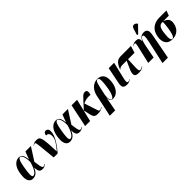

<svg xmlns="http://www.w3.org/2000/svg" viewBox="315 -2422 4245 4245"><g transform="rotate(-45 2437.5 -299.5)"><path d="M161 10Q117 10 84.5 -17Q52 -44 39 -102.5Q26 -161 39 -257Q60 -405 122.5 -476.5Q185 -548 266 -548Q299 -548 326 -533.5Q353 -519 371.5 -478Q390 -437 397 -358H400L466 -536H638L445 -234Q456 -143 465.5 -96Q475 -49 486.5 -33Q498 -17 514 -17Q527 -17 540.5 -23Q554 -29 571 -40L575 -33Q546 -11 519 -0.5Q492 10 462 10Q428 10 404 -2Q380 -14 367.5 -47.5Q355 -81 352 -143H349Q321 -70 275 -30Q229 10 161 10ZM213 -31Q227 -31 246 -41.5Q265 -52 287 -79.5Q309 -107 332.5 -158Q356 -209 379 -290Q378 -412 352.5 -472.5Q327 -533 296 -533Q275 -533 257.5 -509Q240 -485 224.5 -426.5Q209 -368 193 -264Q178 -166 176.5 -115.5Q175 -65 184.5 -48Q194 -31 213 -31Z M816 0Q801 -143 792 -237.5Q783 -332 777 -388Q771 -444 766 -471.5Q761 -499 755 -507.5Q749 -516 738 -516Q731 -516 719 -511.5Q707 -507 688 -493L684 -500Q705 -516 733 -529.5Q761 -543 808 -543Q843 -543 866.5 -536Q890 -529 905.5 -503.5Q921 -478 931 -425Q941 -372 947 -280.5Q953 -189 958 -48H960Q1034 -134 1081.5 -210Q1129 -286 1129 -363Q1129 -409 1108.5 -436Q1088 -463 1040 -463Q1040 -495 1058.5 -520.5Q1077 -546 1110 -546Q1139 -546 1160 -524Q1181 -502 1181 -455Q1181 -396 1158 -335Q1135 -274 1098.5 -214.5Q1062 -155 1020 -100.5Q978 -46 940 0Z M1319 10Q1275 10 1242.5 -17Q1210 -44 1197 -102.5Q1184 -161 1197 -257Q1218 -405 1280.5 -476.5Q1343 -548 1424 -548Q1457 -548 1484 -533.5Q1511 -519 1529.5 -478Q1548 -437 1555 -358H1558L1624 -536H1796L1603 -234Q1614 -143 1623.5 -96Q1633 -49 1644.5 -33Q1656 -17 1672 -17Q1685 -17 1698.5 -23Q1712 -29 1729 -40L1733 -33Q1704 -11 1677 -0.5Q1650 10 1620 10Q1586 10 1562 -2Q1538 -14 1525.5 -47.5Q1513 -81 1510 -143H1507Q1479 -70 1433 -30Q1387 10 1319 10ZM1371 -31Q1385 -31 1404 -41.5Q1423 -52 1445 -79.5Q1467 -107 1490.5 -158Q1514 -209 1537 -290Q1536 -412 1510.5 -472.5Q1485 -533 1454 -533Q1433 -533 1415.5 -509Q1398 -485 1382.5 -426.5Q1367 -368 1351 -264Q1336 -166 1334.5 -115.5Q1333 -65 1342.5 -48Q1352 -31 1371 -31Z M1798 0 1910 -536H2082L2016 -258L2161 -417Q2200 -459 2226 -486Q2252 -513 2274 -526Q2296 -539 2322 -539Q2372 -539 2380.5 -501Q2389 -463 2371 -404Q2292 -412 2233 -398Q2174 -384 2139 -363L2242 -50Q2248 -32 2259.5 -23.5Q2271 -15 2284 -15Q2303 -15 2347 -45L2350 -36Q2306 -5 2266.5 2.5Q2227 10 2183 10Q2136 10 2110 -6Q2084 -22 2071.5 -53Q2059 -84 2050 -128L2025 -252L2010 -236L1954 0Z M2344 225 2413 -94 2455 -295Q2463 -335 2483 -379Q2503 -423 2536 -461Q2569 -499 2616 -522.5Q2663 -546 2724 -546Q2824 -546 2873 -477Q2922 -408 2902 -268Q2889 -175 2854 -113Q2819 -51 2771.5 -20.5Q2724 10 2672 10Q2642 10 2619.5 1.5Q2597 -7 2586 -33.5Q2575 -60 2577 -114H2576L2513 225ZM2632 -3Q2660 -3 2682.5 -38.5Q2705 -74 2722 -135Q2739 -196 2749 -270Q2764 -374 2765 -432Q2766 -490 2755.5 -513.5Q2745 -537 2723 -537Q2702 -537 2686.5 -519.5Q2671 -502 2658.5 -462Q2646 -422 2631 -353L2593 -174Q2582 -92 2596 -47.5Q2610 -3 2632 -3Z M3105 10Q3022 10 2999.5 -30.5Q2977 -71 2994 -153L3071 -536H3240L3150 -160Q3145 -139 3140 -114.5Q3135 -90 3134 -68Q3133 -46 3140 -31.5Q3147 -17 3166 -17Q3181 -17 3195 -23.5Q3209 -30 3225 -40L3228 -33Q3213 -22 3181.5 -6Q3150 10 3105 10Z M3470 10Q3379 10 3361 -33Q3343 -76 3377 -167L3469 -373H3329Q3270 -373 3233 -333L3227 -336Q3253 -405 3280 -445.5Q3307 -486 3335.5 -505.5Q3364 -525 3392 -530.5Q3420 -536 3447 -536H3766L3715 -373H3512L3503 -145Q3500 -79 3505.5 -47Q3511 -15 3545 -15Q3562 -15 3583.5 -25Q3605 -35 3617 -45L3620 -36Q3592 -11 3552.5 -0.5Q3513 10 3470 10Z M3992 225 4113 -325Q4136 -432 4133 -472Q4130 -512 4103 -512Q4072 -512 4045.5 -462Q4019 -412 3999 -306L3940 0H3771L3864 -403Q3880 -471 3878.5 -493.5Q3877 -516 3857 -516Q3847 -516 3835.5 -512Q3824 -508 3801 -493L3798 -500Q3832 -523 3859 -533Q3886 -543 3917 -543Q3974 -543 3996 -520.5Q4018 -498 4019 -433H4022Q4040 -483 4066.5 -508Q4093 -533 4122.5 -541.5Q4152 -550 4178 -550Q4247 -550 4269.5 -504Q4292 -458 4272 -357L4161 225ZM4059 -602 4031 -612 4076 -762Q4090 -805 4116 -817.5Q4142 -830 4171 -819Q4200 -808 4221 -779L4219 -767Z M4519 10Q4410 10 4361 -60Q4312 -130 4328 -250Q4349 -397 4436.5 -466.5Q4524 -536 4653 -536H4875L4832 -417H4659Q4737 -390 4768.5 -346.5Q4800 -303 4789 -226Q4780 -162 4748 -108.5Q4716 -55 4659 -22.5Q4602 10 4519 10ZM4526 2Q4546 2 4563.5 -19Q4581 -40 4597 -94Q4613 -148 4627 -246Q4636 -310 4639 -351.5Q4642 -393 4638 -417H4621Q4570 -417 4538.5 -381Q4507 -345 4493 -250Q4474 -117 4483 -57.5Q4492 2 4526 2Z"/></g></svg>

Font: Noto Serif Display ExtraCondensed Black
Style: Italic
Weight: 900
Width: 2
Italic angle: -12°
Designer: Monotype Design Team
Foundry: Monotype Imaging Inc.
Version: Version 2.009